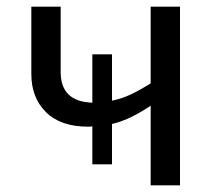

<svg xmlns="http://www.w3.org/2000/svg" viewBox="-20 -556 646 576"><path d="M520 -536V0H432V-239Q404 -220 376 -206Q348 -192 316 -184V-63H257V-177Q253 -176 244 -176Q162 -176 118 -219.5Q74 -263 74 -334V-536H162V-340Q162 -251 257 -248V-393H316V-254Q346 -260 374 -273.5Q402 -287 432 -306V-536Z"/></svg>

Font: Noto Sans Historical
Style: Regular
Weight: 400
Designer: Monotype Design Team
Foundry: Monotype Imaging Inc.
Version: Version 2.013; ttfautohint (v1.8.4.7-5d5b)